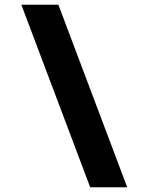

<svg xmlns="http://www.w3.org/2000/svg" viewBox="-20 -710 621 809"><path d="M226 -690 516 79H360L70 -690Z"/></svg>

Font: Exo 2 Black
Style: Italic
Weight: 900
Italic angle: -8°
Designer: Natanael Gama
Foundry: Natanael Gama
Version: Version 2.010